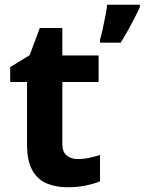

<svg xmlns="http://www.w3.org/2000/svg" viewBox="-20 -780 610 810"><path d="M308 -109Q333 -109 356 -114Q379 -119 402 -126V-15Q378 -5 342.5 2.5Q307 10 265 10Q216 10 177.5 -6Q139 -22 116.5 -61.5Q94 -101 94 -171V-434H23V-497L105 -547L148 -662H243V-546H396V-434H243V-171Q243 -140 261 -124.5Q279 -109 308 -109ZM570 -750Q560 -728 547.5 -703.5Q535 -679 520.5 -653Q506 -627 489 -600H402V-613Q408 -633 413.5 -659Q419 -685 424.5 -712Q430 -739 432 -760H570Z"/></svg>

Font: Noto Sans Lisu
Style: Regular
Weight: 400
Designer: Monotype Design Team. David Williams.
Foundry: Monotype Imaging Inc.
Version: Version 2.102